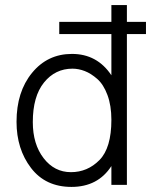

<svg xmlns="http://www.w3.org/2000/svg" viewBox="-20 -727 595 755"><path d="M259 -50C215.7 -50 179.8 -68.3 151.5 -105C123.2 -141.7 109 -189 109 -247C109 -314.3 123.7 -366.2 153 -402.5C182.3 -438.8 219.7 -457 265 -457C281 -457 297.2 -453.8 313.5 -447.5C329.8 -441.2 346.2 -430.8 362.5 -416.5C378.8 -402.2 392.2 -381.2 402.5 -353.5C412.8 -325.8 418 -293.3 418 -256C418 -182 402.3 -129.2 371 -97.5C339.7 -65.8 302.3 -50 259 -50ZM554 -641H479V-707H418V-641H213V-593H418V-431C380.7 -487 329 -515 263 -515C199 -515 146.7 -490.2 106 -440.5C65.3 -390.8 45 -326.7 45 -248C45 -176.7 64 -116.2 102 -66.5C140 -16.8 193 8 261 8C330.3 8 382.7 -19.3 418 -74V0H479V-593H554Z"/></svg>

Font: Hind Light
Style: Regular
Weight: 300
Designer: Manushi Parikh, Satya Rajpurohit
Foundry: Indian Type Foundry
Version: Version 1.201;PS 1.0;hotconv 1.0.78;makeotf.lib2.5.61930; tt